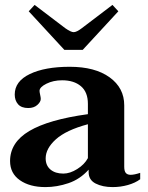

<svg xmlns="http://www.w3.org/2000/svg" viewBox="-20 -752 601 782"><path d="M97 -706 121 -732 246 -637Q269 -621 280 -621Q292 -621 313 -637L438 -732L462 -706L317 -549H242ZM21 -96Q21 -172 99.5 -218.5Q178 -265 338 -287V-329Q338 -377 309.5 -401Q281 -425 233 -425Q197 -425 169 -411Q141 -397 141 -382Q141 -377 143.5 -366Q146 -355 146 -349Q146 -337 132 -324.5Q118 -312 95 -312Q67 -312 53.5 -327.5Q40 -343 40 -367Q40 -421 101.5 -450.5Q163 -480 264 -480Q367 -480 426.5 -437Q486 -394 486 -323V-73Q486 -55 492.5 -47.5Q499 -40 512 -40Q527 -40 551 -48V-22Q531 -7 501 1.5Q471 10 439 10Q398 10 369.5 -4.5Q341 -19 341 -51V-61Q306 -22 259 -6Q212 10 165 10Q101 10 61 -18Q21 -46 21 -96ZM338 -108V-246Q249 -222 207.5 -184.5Q166 -147 166 -107Q166 -78 185.5 -61.5Q205 -45 238 -45Q265 -45 294.5 -63.5Q324 -82 338 -108Z"/></svg>

Font: Taviraj SemiBold
Style: Regular
Weight: 600
Designer: Katatrad Team
Foundry: CadsonDemak
Version: Version 1.001